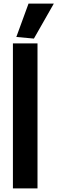

<svg xmlns="http://www.w3.org/2000/svg" viewBox="-20 -1050 320 1070"><path d="M71 -844 139 -1030H280L169 -835ZM52 -808H189V0H52Z"/></svg>

Font: Encode Sans Compressed
Style: Bold
Weight: 700
Designer: Pablo Impallari, Andres Torresi
Foundry: Pablo Impallari, Andres Torresi
Version: Version 1.000; ttfautohint (v1.00) -l 8 -r 50 -G 200 -x 14 -